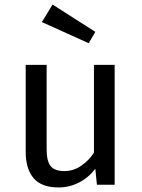

<svg xmlns="http://www.w3.org/2000/svg" viewBox="-20 -812 623 844"><path d="M185 -527V-155Q185 -104 202.5 -82Q220 -60 263 -60Q304 -60 338 -84Q372 -108 393 -141V-527H484V0H406L399 -70Q368 -30 326 -9Q284 12 238 12Q162 12 127.5 -29Q93 -70 93 -144V-527ZM370 -622 164 -715 211 -792 399 -672Z"/></svg>

Font: Feura Sans
Style: Regular
Weight: 400
Designer: Carrois Corporate & Edenspiekermann
Foundry: Carrois Corporate GbR & Edenspiekermann AG
Version: Version 1.001